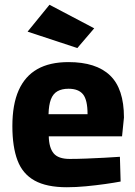

<svg xmlns="http://www.w3.org/2000/svg" viewBox="-20 -775 569 807"><path d="M261 12Q176 12 125.5 -16Q75 -44 53.5 -101Q32 -158 32 -245Q32 -336 58.5 -395.5Q85 -455 137 -484.5Q189 -514 268 -514Q384 -514 442.5 -458Q501 -402 501 -281L493 -202H185Q186 -154 205.5 -130.5Q225 -107 273 -107Q304 -107 342.5 -108.5Q381 -110 419 -112Q457 -114 484 -116L487 -12Q461 -7 422 -1.5Q383 4 341 8Q299 12 261 12ZM184 -295H348Q348 -355 329 -378.5Q310 -402 268 -402Q240 -402 221.5 -391.5Q203 -381 194 -357.5Q185 -334 184 -295ZM305 -573 96 -642 188 -755 376 -656Z"/></svg>

Font: Cairo Play ExtraBold
Style: Regular
Weight: 800
Version: Version 3.119